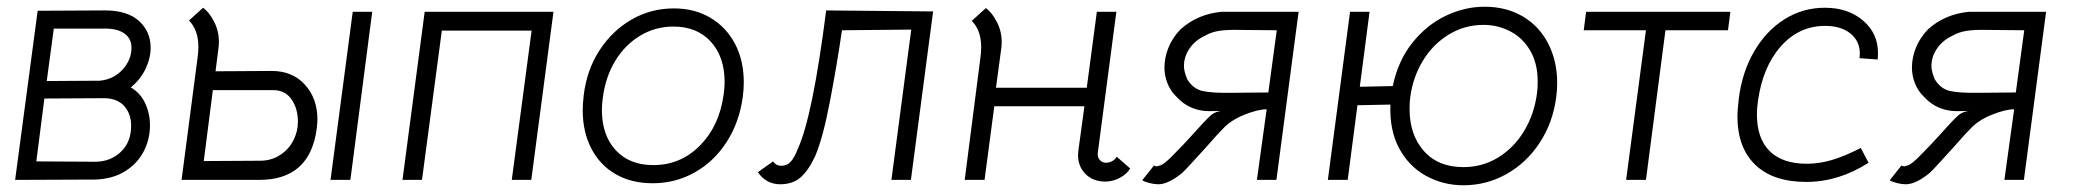

<svg xmlns="http://www.w3.org/2000/svg" viewBox="-20 -535 6168 571"><path d="M292 -504Q359 -504 393.5 -472.5Q428 -441 428 -393Q428 -362 413 -330.5Q398 -299 369 -275Q397 -259 411.5 -228.5Q426 -198 426 -162Q426 -121 407.5 -85Q389 -49 352.5 -26Q316 -3 264 -1L25 0L92 -503ZM371 -393Q371 -420 350.5 -435Q330 -450 293 -450H140L119 -294L277 -295Q318 -299 344.5 -328Q371 -357 371 -393ZM370 -161Q370 -196 350 -219Q330 -242 291 -243L112 -242L88 -55L263 -54Q308 -54 339 -83Q370 -112 370 -161Z M570 -395Q570 -446 542 -474L584 -512Q602 -499 616.5 -471Q631 -443 631 -411Q631 -400 630 -394L621 -323L788 -324Q850 -324 887 -283Q924 -242 924 -180Q924 -171 922 -153Q902 0 751 0H520L567 -359Q570 -379 570 -395ZM1029 -500H1087L1022 0H963ZM866 -173Q866 -212 847 -239.5Q828 -267 792 -267H613L586 -56L753 -57Q787 -57 813 -74Q839 -91 852.5 -117.5Q866 -144 866 -173Z M1560 0H1502L1561 -444H1294L1235 0H1177L1243 -500H1626Z M1713 -207Q1713 -228 1716 -252Q1725 -327 1763 -385.5Q1801 -444 1858.5 -477Q1916 -510 1984 -510Q2046 -510 2093 -482Q2140 -454 2166 -404.5Q2192 -355 2192 -290Q2192 -270 2189 -247Q2179 -172 2141.5 -113.5Q2104 -55 2046.5 -22.5Q1989 10 1921 10Q1858 10 1811 -17Q1764 -44 1738.5 -93.5Q1713 -143 1713 -207ZM2132 -253Q2135 -273 2135 -291Q2135 -366 2094 -411Q2053 -456 1983 -456Q1929 -456 1884 -429Q1839 -402 1810 -354.5Q1781 -307 1773 -246Q1770 -227 1770 -208Q1770 -133 1811 -88.5Q1852 -44 1923 -44Q2004 -44 2061.5 -102Q2119 -160 2132 -253Z M2234 -23 2279 -55Q2288 -42 2303 -42Q2321 -42 2332 -54.5Q2343 -67 2353 -93Q2397 -190 2437 -504L2755 -501L2689 0H2631L2690 -447L2484 -445Q2469 -342 2448 -232.5Q2427 -123 2404 -70Q2385 -29 2361.5 -8Q2338 13 2300 13Q2279 13 2262 3.5Q2245 -6 2234 -23Z M3269 -51Q3279 -51 3288 -56Q3297 -61 3301 -69L3341 -34Q3332 -18 3311 -6.5Q3290 5 3267 5Q3228 5 3205 -21Q3182 -47 3187 -87L3205 -219H2937L2908 0H2849L2895 -358Q2898 -378 2898 -394Q2898 -445 2870 -473L2912 -511Q2930 -498 2944.5 -470Q2959 -442 2959 -410Q2959 -399 2958 -393L2942 -274H3212L3242 -500H3300L3245 -82Q3243 -68 3250.5 -59.5Q3258 -51 3269 -51Z M3377 1 3412 -43Q3419 -38 3426 -42Q3440 -43 3472 -77Q3499 -104 3526 -134Q3564 -177 3582 -193Q3590 -199 3597 -201.5Q3604 -204 3611 -205Q3605 -205 3577.5 -204.5Q3550 -204 3524.5 -214.5Q3499 -225 3479 -247Q3462 -263 3452.5 -286Q3443 -309 3443 -334Q3443 -364 3455 -393.5Q3467 -423 3491 -448Q3541 -493 3613 -500H3842L3776 0H3718L3747 -210Q3721 -210 3680 -193.5Q3639 -177 3615 -150Q3609 -145 3564 -94Q3550 -79 3527 -53.5Q3504 -28 3495 -20Q3454 13 3425 13Q3413 13 3399 9.5Q3385 6 3377 1ZM3643 -259 3752 -260 3777 -445 3669 -446Q3627 -447 3604 -443Q3581 -439 3564 -429Q3534 -415 3517.5 -390.5Q3501 -366 3501 -339Q3501 -322 3511 -299Q3528 -271 3556 -264.5Q3584 -258 3643 -259Z M4115 -224 4017 -222 3988 0H3929L3995 -500H4053L4024 -277L4122 -279Q4138 -355 4180.5 -408Q4223 -461 4279.5 -488Q4336 -515 4395 -515Q4460 -515 4509 -486Q4558 -457 4584.5 -405Q4611 -353 4611 -288Q4611 -268 4608 -245Q4598 -170 4559 -110.5Q4520 -51 4460.5 -17.5Q4401 16 4332 16Q4272 16 4221 -12Q4170 -40 4141 -94Q4112 -148 4115 -224ZM4551 -258Q4553 -270 4553 -293Q4553 -346 4531 -384Q4509 -422 4472 -441.5Q4435 -461 4392 -461Q4336 -461 4289 -432.5Q4242 -404 4212 -355Q4182 -306 4174 -246Q4172 -234 4172 -211Q4172 -134 4214.5 -86Q4257 -38 4332 -38Q4389 -38 4436 -67Q4483 -96 4513 -146Q4543 -196 4551 -258Z M4875 -445H4690L4697 -500H5126L5119 -445H4933L4875 0H4816Z M5147 -190Q5147 -205 5151 -241Q5161 -321 5197 -382.5Q5233 -444 5287.5 -478Q5342 -512 5407 -512Q5476 -512 5520.5 -474Q5565 -436 5565 -378Q5565 -365 5564 -358L5510 -362Q5511 -367 5511 -376Q5511 -413 5483 -435.5Q5455 -458 5408 -458Q5330 -458 5276 -397Q5222 -336 5208 -234Q5205 -213 5205 -195Q5205 -123 5243 -85.5Q5281 -48 5354 -48Q5390 -48 5427.5 -59Q5465 -70 5514 -95L5537 -51Q5448 6 5352 6Q5253 6 5200 -45Q5147 -96 5147 -190Z M5600 1 5635 -43Q5642 -38 5649 -42Q5663 -43 5695 -77Q5722 -104 5749 -134Q5787 -177 5805 -193Q5813 -199 5820 -201.5Q5827 -204 5834 -205Q5828 -205 5800.5 -204.5Q5773 -204 5747.5 -214.5Q5722 -225 5702 -247Q5685 -263 5675.5 -286Q5666 -309 5666 -334Q5666 -364 5678 -393.5Q5690 -423 5714 -448Q5764 -493 5836 -500H6065L5999 0H5941L5970 -210Q5944 -210 5903 -193.5Q5862 -177 5838 -150Q5832 -145 5787 -94Q5773 -79 5750 -53.5Q5727 -28 5718 -20Q5677 13 5648 13Q5636 13 5622 9.5Q5608 6 5600 1ZM5866 -259 5975 -260 6000 -445 5892 -446Q5850 -447 5827 -443Q5804 -439 5787 -429Q5757 -415 5740.5 -390.5Q5724 -366 5724 -339Q5724 -322 5734 -299Q5751 -271 5779 -264.5Q5807 -258 5866 -259Z"/></svg>

Font: Bellota
Style: Italic
Weight: 400
Italic angle: -7.5°
Designer: Kemie Guaida
Foundry: Kemie Guaida
Version: Version 4.001